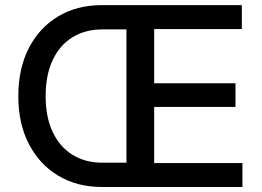

<svg xmlns="http://www.w3.org/2000/svg" viewBox="-20 -748 1048 768"><path d="M388.2 0Q288.6 0 213.1 -45.2Q137.7 -90.3 95.5 -172.1Q53.2 -253.9 53.2 -363.3Q53.2 -474.1 95.5 -555.9Q137.7 -637.7 212.9 -682.6Q288.1 -727.5 387.7 -727.5H536.6V-630.4H390.1Q320.8 -630.4 269.8 -598.9Q218.8 -567.4 190.7 -507.6Q162.6 -447.8 162.6 -363.3Q162.6 -279.8 190.7 -220.2Q218.8 -160.6 269.8 -128.9Q320.8 -97.2 390.1 -97.2H535.6V0ZM485.8 0V-727.5H947.3V-631.8H596.7V-415H921.9V-320.3H596.7V-95.7H949.7V0Z"/></svg>

Font: Inter 16pt Medium
Style: Regular
Weight: 500
Version: Version 4.001;git-66647c0bb